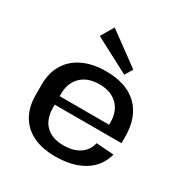

<svg xmlns="http://www.w3.org/2000/svg" viewBox="-181 -928 1033 1079"><g transform="rotate(30 335.5 -388.5)"><path d="M325 9Q241 9 181.5 -20Q122 -49 90.5 -104Q59 -159 59 -236V-304Q59 -380 92.5 -435Q126 -490 188.5 -519.5Q251 -549 337 -549Q469 -549 540.5 -480Q612 -411 612 -283V-242H156V-297H518L500 -276V-311Q500 -384 457.5 -425.5Q415 -467 341 -467Q265 -467 222 -425Q179 -383 179 -309V-223Q179 -148 220 -108Q261 -68 334 -68Q399 -68 439.5 -95.5Q480 -123 491 -172L605 -164Q583 -80 510 -35.5Q437 9 325 9ZM463 -633 433 -583 205 -703 254 -786Z"/></g></svg>

Font: Pathway Extreme 72pt SemiBold
Style: Regular
Weight: 600
Designer: Eduardo Rodriguez Tunni
Foundry: Eduardo Rodriguez Tunni
Version: Version 1.001;gftools[0.9.26]